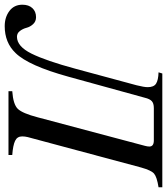

<svg xmlns="http://www.w3.org/2000/svg" viewBox="-2 -726 709 815"><g transform="rotate(90 352.5 -318.5)"><path d="M740 -653V-637Q696 -630 682 -618Q668 -606 656 -563L527 -82Q524 -70 524 -58Q524 -37 543 -28Q562 -19 603 -16V0H332V-16Q388 -20 407 -39.5Q426 -59 443 -124L564 -579Q567 -590 567 -598Q567 -617 541 -617H404Q384 -617 374.5 -608.5Q365 -600 360 -579L271 -256Q224 -85 170 -30Q126 16 56 16Q18 16 -8.5 -4Q-35 -24 -35 -59Q-35 -86 -20.5 -101.5Q-6 -117 18 -117Q36 -117 47.5 -104.5Q59 -92 63 -76.5Q67 -61 76.5 -48.5Q86 -36 101 -36Q142 -36 172.5 -97.5Q203 -159 237 -285L307 -544Q315 -576 315 -591Q315 -617 300 -626.5Q285 -636 252 -637L257 -653Z"/></g></svg>

Font: STIX MathJax Alphabets
Style: Italic
Weight: 400
Italic angle: -16.33°
Designer: MicroPress Inc., with final additions and corrections provided by Coen Hoffman, Elsevier (retired)
Version: Version 1.1.1